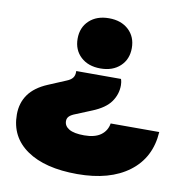

<svg xmlns="http://www.w3.org/2000/svg" viewBox="-85 -688 906 942"><g transform="rotate(10 367.5 -217.0)"><path d="M383 -607Q444 -607 481 -572.5Q518 -538 518 -482Q518 -426 481 -391.5Q444 -357 383 -357Q322 -357 285 -391.5Q248 -426 248 -482Q248 -538 285 -572.5Q322 -607 383 -607ZM497 -293Q497 -248 470.5 -210.5Q444 -173 380 -147L302 -115Q281 -107 271.5 -97.5Q262 -88 262 -74Q262 -49 286.5 -34.5Q311 -20 362 -20Q415 -20 444.5 -41.5Q474 -63 480 -100H722Q714 29 618.5 101Q523 173 361 173Q200 173 109.5 110.5Q19 48 19 -64Q19 -121 49 -163.5Q79 -206 143 -233L231 -270Q251 -278 260 -289.5Q269 -301 269 -318V-324H492Q495 -315 496 -307Q497 -299 497 -293Z"/></g></svg>

Font: Bounded
Style: Regular
Weight: 900
Designer: Vlad Churkin
Version: Version 1.0